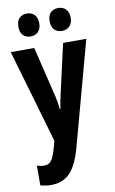

<svg xmlns="http://www.w3.org/2000/svg" viewBox="-106 -802 655 1096"><g transform="rotate(-10 222.0 -254.0)"><path d="M2.9 -546.9H139.2L203.1 -282.2Q210 -255.4 215.1 -228Q220.2 -200.7 222.2 -178.2H226.1Q228.5 -198.2 233.4 -223.4Q238.3 -248.5 246.1 -280.8L306.2 -546.9H440.9L277.8 53.2Q250.5 154.3 208.5 197.3Q166.5 240.2 99.1 240.2Q82.5 240.2 67.4 237.8Q52.2 235.4 37.1 231.9V117.2Q46.9 120.1 56.9 122.1Q66.9 124 76.2 124Q96.2 124 108.6 116.2Q121.1 108.4 130.9 87.4Q140.6 66.4 151.9 26.9L160.2 -5.9ZM70.8 -681.2Q70.8 -714.4 87.4 -731.2Q104 -748 130.9 -748Q158.7 -748 175.3 -730.5Q191.9 -712.9 191.9 -681.2Q191.9 -650.4 175.3 -632.8Q158.7 -615.2 130.9 -615.2Q104 -615.2 87.4 -632.1Q70.8 -648.9 70.8 -681.2ZM252 -681.2Q252 -714.4 268.6 -731.2Q285.2 -748 313 -748Q340.8 -748 357.4 -730.5Q374 -712.9 374 -681.2Q374 -650.4 357.4 -632.8Q340.8 -615.2 313 -615.2Q285.2 -615.2 268.6 -632.6Q252 -649.9 252 -681.2Z"/></g></svg>

Font: Open Sans Condensed
Style: Bold
Weight: 700
Width: 3
Designer: Monotype Design Team
Foundry: Monotype Imaging Inc.
Version: Version 3.003; ttfautohint (v1.8.4)